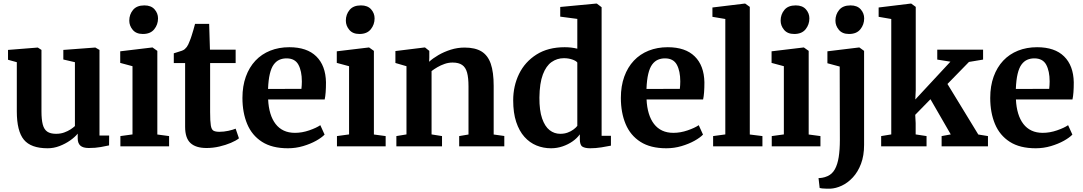

<svg xmlns="http://www.w3.org/2000/svg" viewBox="-20 -840 6214 1102"><path d="M489.5 9.5Q456.5 9.5 441.2 -4.2Q426 -18 426 -46V-73Q410 -53 382.5 -33.8Q355 -14.5 321.8 -1.8Q288.5 11 253.5 11Q157.5 11 117 -38.2Q76.5 -87.5 76.5 -201V-483L26 -497V-553.5L196 -567H197L218 -553.5V-201Q218 -153.5 225.5 -125.2Q233 -97 251.2 -84.5Q269.5 -72 301.5 -72Q327.5 -72 348.2 -79.5Q369 -87 384.8 -97.2Q400.5 -107.5 410 -116.5V-483L343.5 -498.5V-553.5L524.5 -567H527.5L551 -553.5V-62H606.5L606 -5.5Q588 -1.5 558 4Q528 9.5 489.5 9.5Z M671 0V-59L740.5 -68.5V-460L670 -479V-545.5L853.5 -567.5H855.5L883 -548V-68L950.5 -59V0ZM799.5 -645Q761.5 -645 741.8 -668.8Q722 -692.5 722 -721.5Q722 -757 743.5 -783Q765 -809 808 -809H809Q847 -809 867 -786.5Q887 -764 887 -734.5Q887 -699 865.2 -672Q843.5 -645 800.5 -645Z M1165.5 9.5Q1104 9.5 1073.2 -19Q1042.5 -47.5 1042.5 -112V-478H977.5V-534Q989 -538 1001.2 -541.5Q1013.5 -545 1023.8 -548.8Q1034 -552.5 1040.5 -558Q1047 -564 1051.8 -570.2Q1056.5 -576.5 1060.5 -584.8Q1064.5 -593 1068.5 -604Q1074 -616.5 1079.5 -634Q1085 -651.5 1090.5 -670Q1096 -688.5 1099.5 -703H1180.5L1185 -555H1332.5V-478H1186V-197Q1186 -144.5 1190 -120.2Q1194 -96 1205.5 -89.8Q1217 -83.5 1239.5 -83.5Q1264.5 -83.5 1290.8 -89.2Q1317 -95 1332.5 -101.5L1351.5 -46Q1334.5 -32.5 1305 -20Q1275.5 -7.5 1239.2 1Q1203 9.5 1165.5 9.5Z M1632.5 11Q1541.5 11 1483.8 -26Q1426 -63 1398.8 -128.2Q1371.5 -193.5 1371.5 -278Q1371.5 -346 1391 -400Q1410.5 -454 1446 -491.8Q1481.5 -529.5 1531 -549.2Q1580.5 -569 1640.5 -569Q1742 -569 1795.5 -516.2Q1849 -463.5 1851 -368Q1851 -335.5 1849.2 -311.2Q1847.5 -287 1843.5 -269H1519Q1521 -224.5 1531.8 -189Q1542.5 -153.5 1561.8 -128.5Q1581 -103.5 1608.8 -90.5Q1636.5 -77.5 1673 -77.5Q1713.5 -77.5 1754.8 -91.8Q1796 -106 1818.5 -121.5L1843 -67.5Q1827 -50.5 1794.5 -32.2Q1762 -14 1719.8 -1.5Q1677.5 11 1632.5 11ZM1518.5 -329.5 1710 -330Q1711 -340 1711.8 -351Q1712.5 -362 1712.5 -372.5Q1712.5 -432 1692.8 -468.5Q1673 -505 1624.5 -505Q1602.5 -505 1584 -497Q1565.5 -489 1551.2 -469.8Q1537 -450.5 1528.8 -416.2Q1520.5 -382 1518.5 -329.5Z M1914 0V-59L1983.5 -68.5V-460L1913 -479V-545.5L2096.5 -567.5H2098.5L2126 -548V-68L2193.5 -59V0ZM2042.5 -645Q2004.5 -645 1984.8 -668.8Q1965 -692.5 1965 -721.5Q1965 -757 1986.5 -783Q2008 -809 2051 -809H2052Q2090 -809 2110 -786.5Q2130 -764 2130 -734.5Q2130 -699 2108.2 -672Q2086.5 -645 2043.5 -645Z M2313 -68.5V-460L2249.5 -478.5V-547L2416 -567.5H2419.5L2444 -548V-509.5L2443 -485.5Q2464 -505 2496.2 -523.8Q2528.5 -542.5 2567 -554.8Q2605.5 -567 2646.5 -567Q2707 -567 2743.5 -544.8Q2780 -522.5 2796.8 -474.2Q2813.5 -426 2813.5 -347V-68L2874.5 -59.5V0H2615.5V-59L2669 -68V-344Q2669 -393.5 2660.8 -423.5Q2652.5 -453.5 2632.5 -467.2Q2612.5 -481 2577.5 -481Q2554 -481 2531.8 -473.2Q2509.5 -465.5 2490.2 -454.2Q2471 -443 2457 -432V-68.5L2517 -59V0H2255V-59Z M3143 11Q3098.5 11 3059.2 -5Q3020 -21 2990 -54.5Q2960 -88 2942.8 -140Q2925.5 -192 2925.5 -264Q2925.5 -346.5 2959.2 -415.8Q2993 -485 3059.2 -527Q3125.5 -569 3221 -569Q3241 -569 3259.5 -566.8Q3278 -564.5 3293.5 -560.5V-731.5L3195.5 -744.5V-800L3402 -819.5H3405.5L3433 -798.5V-60.5H3486.5V-4Q3465 0.5 3431.8 5.8Q3398.5 11 3367.5 11Q3338 11 3323 1.8Q3308 -7.5 3308 -41V-69Q3292 -46.5 3266.2 -28.5Q3240.5 -10.5 3208.8 0.2Q3177 11 3143 11ZM3195.5 -72Q3219 -72 3238 -79Q3257 -86 3271.2 -96.5Q3285.5 -107 3293.5 -117.5V-481Q3286.5 -491 3264.5 -498.5Q3242.5 -506 3216.5 -506Q3177.5 -506 3146 -484Q3114.5 -462 3095.8 -412.5Q3077 -363 3076 -280Q3075.5 -206 3091.5 -160Q3107.5 -114 3134.5 -93Q3161.5 -72 3195.5 -72Z M3804.5 11Q3713.5 11 3655.8 -26Q3598 -63 3570.8 -128.2Q3543.5 -193.5 3543.5 -278Q3543.5 -346 3563 -400Q3582.5 -454 3618 -491.8Q3653.5 -529.5 3703 -549.2Q3752.5 -569 3812.5 -569Q3914 -569 3967.5 -516.2Q4021 -463.5 4023 -368Q4023 -335.5 4021.2 -311.2Q4019.5 -287 4015.5 -269H3691Q3693 -224.5 3703.8 -189Q3714.5 -153.5 3733.8 -128.5Q3753 -103.5 3780.8 -90.5Q3808.5 -77.5 3845 -77.5Q3885.5 -77.5 3926.8 -91.8Q3968 -106 3990.5 -121.5L4015 -67.5Q3999 -50.5 3966.5 -32.2Q3934 -14 3891.8 -1.5Q3849.5 11 3804.5 11ZM3690.5 -329.5 3882 -330Q3883 -340 3883.8 -351Q3884.5 -362 3884.5 -372.5Q3884.5 -432 3864.8 -468.5Q3845 -505 3796.5 -505Q3774.5 -505 3756 -497Q3737.5 -489 3723.2 -469.8Q3709 -450.5 3700.8 -416.2Q3692.5 -382 3690.5 -329.5Z M4143 -68.5V-731L4069 -743.5V-797L4254.5 -819.5H4257L4283.5 -800.5V-68L4356 -59V0H4073V-59Z M4409.5 0V-59L4479 -68.5V-460L4408.5 -479V-545.5L4592 -567.5H4594L4621.5 -548V-68L4689 -59V0ZM4538 -645Q4500 -645 4480.2 -668.8Q4460.5 -692.5 4460.5 -721.5Q4460.5 -757 4482 -783Q4503.5 -809 4546.5 -809H4547.5Q4585.5 -809 4605.5 -786.5Q4625.5 -764 4625.5 -734.5Q4625.5 -699 4603.8 -672Q4582 -645 4539 -645Z M4745 243Q4734.5 243 4721.8 242.8Q4709 242.5 4698.8 241.5Q4688.5 240.5 4684.5 239L4678 182Q4685 182.5 4699.2 180.2Q4713.5 178 4729.5 171Q4756 159.5 4771.5 132Q4787 104.5 4793.8 61.8Q4800.5 19 4800.5 -37L4799.5 -458L4729 -477V-545.5L4910 -567.5H4912.5L4939.5 -548V-8.5Q4939.5 53.5 4921.8 100.2Q4904 147 4875 178.2Q4846 209.5 4811.8 225.5Q4777.5 241.5 4745 243ZM4852.5 -645Q4814.5 -645 4794.8 -668.8Q4775 -692.5 4775 -721.5Q4775 -757 4796.5 -783Q4818 -809 4861 -809H4862Q4900 -809 4920 -786.5Q4940 -764 4940 -734.5Q4940 -699 4918.2 -672Q4896.5 -645 4853.5 -645Z M5037.5 0V-59L5095.5 -68.5V-731L5023 -743.5V-797L5207.5 -819.5H5210L5236 -800.5V-322.5L5233.5 -269L5435 -486L5359.5 -498V-555H5622.5V-498L5541.5 -484.5L5418 -358L5595 -68L5650.5 -59V0H5384.5V-59L5437 -68.5L5320.5 -270.5L5233 -181L5235.5 -133.5V-68.5L5298 -59V0Z M5924.5 11Q5833.5 11 5775.8 -26Q5718 -63 5690.8 -128.2Q5663.5 -193.5 5663.5 -278Q5663.5 -346 5683 -400Q5702.5 -454 5738 -491.8Q5773.5 -529.5 5823 -549.2Q5872.5 -569 5932.5 -569Q6034 -569 6087.5 -516.2Q6141 -463.5 6143 -368Q6143 -335.5 6141.2 -311.2Q6139.5 -287 6135.5 -269H5811Q5813 -224.5 5823.8 -189Q5834.5 -153.5 5853.8 -128.5Q5873 -103.5 5900.8 -90.5Q5928.5 -77.5 5965 -77.5Q6005.5 -77.5 6046.8 -91.8Q6088 -106 6110.5 -121.5L6135 -67.5Q6119 -50.5 6086.5 -32.2Q6054 -14 6011.8 -1.5Q5969.5 11 5924.5 11ZM5810.5 -329.5 6002 -330Q6003 -340 6003.8 -351Q6004.5 -362 6004.5 -372.5Q6004.5 -432 5984.8 -468.5Q5965 -505 5916.5 -505Q5894.5 -505 5876 -497Q5857.5 -489 5843.2 -469.8Q5829 -450.5 5820.8 -416.2Q5812.5 -382 5810.5 -329.5Z"/></svg>

Font: Merriweather 20pt
Style: Bold
Weight: 700
Version: Version 2.100